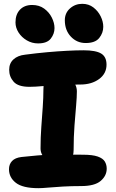

<svg xmlns="http://www.w3.org/2000/svg" viewBox="-20 -973 605 1004"><path d="M134 -519Q75 -519 51.5 -545.5Q28 -572 28 -608Q28 -642 50.5 -662.5Q73 -683 111 -687Q171 -695 227 -700Q283 -705 331.5 -707.5Q380 -710 417 -710Q481 -710 509 -693Q537 -676 537 -635Q537 -588 498 -559.5Q459 -531 400 -531Q356 -531 320.5 -530Q285 -529 257 -527Q229 -525 206.5 -523Q184 -521 166.5 -520Q149 -519 134 -519ZM301 -120Q252 -120 222 -141Q192 -162 192 -197Q192 -254 196 -308.5Q200 -363 203.5 -413Q207 -463 207 -504Q207 -545 221.5 -565Q236 -585 274 -585Q318 -585 350 -559Q382 -533 382 -495Q382 -466 378 -420.5Q374 -375 369.5 -316.5Q365 -258 365 -189Q365 -120 301 -120ZM181 11Q99 11 63 -17Q27 -45 27 -88Q27 -114 43 -131Q59 -148 92 -152Q140 -157 174 -160Q208 -163 235.5 -164Q263 -165 288.5 -165Q314 -165 343.5 -164.5Q373 -164 413 -164Q464 -164 491 -154.5Q518 -145 528 -128.5Q538 -112 538 -91Q538 -54 506.5 -27Q475 0 404 0Q353 0 309 2.5Q265 5 232.5 8Q200 11 181 11ZM428 -748Q382 -748 350.5 -781.5Q319 -815 319 -867Q319 -905 346 -929Q373 -953 410 -953Q444 -953 468.5 -934Q493 -915 506.5 -887.5Q520 -860 520 -833Q520 -801 499 -774.5Q478 -748 428 -748ZM179 -746Q147 -746 120 -762Q93 -778 77 -803Q61 -828 61 -856Q61 -898 84.5 -922.5Q108 -947 148 -947Q185 -947 211 -928Q237 -909 251 -881Q265 -853 265 -826Q265 -796 245.5 -771Q226 -746 179 -746Z"/></svg>

Font: Shantell Sans ExtraBold
Style: Regular
Weight: 800
Designer: Stephen Nixon, Anya Danilova, Shantell Martin
Foundry: Arrow Type
Version: Version 1.011;[c5ecc13dd]